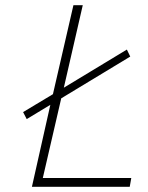

<svg xmlns="http://www.w3.org/2000/svg" viewBox="-20 -720 570 740"><path d="M69 -288 184 -357 263 -700H299L226 -382L469 -529L482 -502L216 -341L145 -34H486L480 0H103L174 -316L83 -261Z"/></svg>

Font: Panefresco 1wt
Style: Italic
Weight: 250
Version: Version 1.000